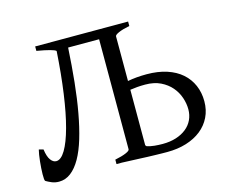

<svg xmlns="http://www.w3.org/2000/svg" viewBox="-91 -741 1047 877"><g transform="rotate(-15 433.0 -302.5)"><path d="M509.3 -50.8Q509.3 -46.9 514.2 -43.5Q529.8 -38.1 549.8 -36.1Q569.8 -34.2 588.4 -34.2Q623.5 -34.2 651.9 -43.2Q680.2 -52.2 700.4 -68.4Q720.7 -84.5 731.4 -107.2Q742.2 -129.9 742.2 -157.2Q742.2 -184.1 732.7 -212.4Q723.1 -240.7 703.4 -263.9Q683.6 -287.1 653.1 -302Q622.6 -316.9 580.1 -316.9Q559.6 -316.9 542.2 -315.4Q524.9 -314 509.3 -311.5ZM822.3 -173.8Q822.3 -132.3 805.9 -98.9Q789.6 -65.4 760 -42Q730.5 -18.6 689.5 -5.9Q648.4 6.8 599.1 6.8Q588.4 6.8 573.5 6.6Q558.6 6.3 541.5 5.9Q524.4 5.4 506.3 4.9Q488.3 4.4 471.2 3.4Q430.7 2 386.2 0H360.4V-21Q393.6 -27.8 412.4 -35.9Q431.2 -43.9 431.2 -50.8V-571.3H284.7Q279.8 -486.3 272 -410.4Q264.2 -334.5 252.4 -269.8Q240.7 -205.1 225.1 -153.3Q209.5 -101.6 189 -65.4Q168.5 -29.3 143.1 -9.8Q117.7 9.8 86.9 9.8Q67.4 9.8 51.8 2.9Q36.1 -3.9 26.4 -9.8Q23.9 -11.2 22.9 -20Q22 -28.8 22.2 -42Q22.5 -55.2 23.4 -71Q24.4 -86.9 26.1 -102.8Q27.8 -118.7 30 -132.8Q32.2 -147 34.7 -156.2L55.7 -150.9Q60.5 -115.7 72.3 -99.9Q84 -84 98.6 -84Q121.1 -84 142.1 -119.1Q163.1 -154.3 180.4 -218.3Q197.8 -282.2 210.4 -371.8Q223.1 -461.4 230 -569.8Q225.1 -575.2 202.6 -581.3Q180.2 -587.4 140.6 -594.2V-615.2H580.1V-594.2Q546.4 -587.4 527.8 -579.1Q509.3 -570.8 509.3 -564V-353Q529.8 -356.9 552.5 -358.9Q575.2 -360.8 599.1 -360.8Q652.3 -360.8 694.1 -347.2Q735.8 -333.5 764.2 -308.6Q792.5 -283.7 807.4 -249.3Q822.3 -214.8 822.3 -173.8Z"/></g></svg>

Font: Gentium Plus Cyr
Style: Regular
Weight: 400
Designer: J. Victor Gaultney, Annie Olsen, Iska Routamaa, Becca Hirsbrunner
Foundry: SIL International
Version: Version 5.000